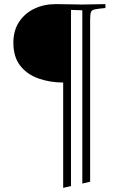

<svg xmlns="http://www.w3.org/2000/svg" viewBox="-20 -721 623 933"><path d="M418 -623V162L380 171V-671L325 -673V183L287 192V-320Q223 -320 167.5 -339.5Q112 -359 78.5 -401.5Q45 -444 45 -513Q45 -573 73 -615Q101 -657 147.5 -679Q194 -701 251 -701Q284 -701 320.5 -700Q357 -699 379 -699Q400 -699 434.5 -700Q469 -701 492 -701Q493 -691 492 -682Q457 -679 441 -675.5Q425 -672 421.5 -661Q418 -650 418 -623Z"/></svg>

Font: Castoro Titling
Style: Regular
Weight: 400
Version: Version 2.04